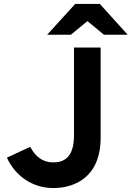

<svg xmlns="http://www.w3.org/2000/svg" viewBox="-20 -941 667 973"><path d="M507 -765H627L486 -921H361L219 -765H339L423 -834ZM250 12C358 12 490 -43 490 -243V-700H355V-255C355 -143 304 -118 250 -118C198 -118 160 -146 133 -197L15 -142C60 -44 150 12 250 12Z"/></svg>

Font: Overpass ExtraBold
Style: Regular
Weight: 800
Designer: Delve Withrington, Thomas Jockin
Foundry: Delve Fonts
Version: Version 3.000;DELV;Overpass